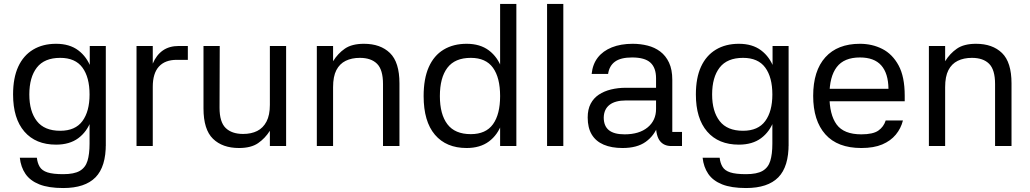

<svg xmlns="http://www.w3.org/2000/svg" viewBox="-20 -737 5199 969"><path d="M263 -7Q160 -7 103 -73Q46 -139 46 -260Q46 -344 72 -400.5Q98 -457 147 -486.5Q196 -516 263 -516Q331 -516 375 -483Q419 -450 440 -392.5Q461 -335 461 -260Q461 -187 440 -129.5Q419 -72 375 -39.5Q331 -7 263 -7ZM284 -77Q360 -77 396 -126Q432 -175 432 -260Q432 -347 396 -396Q360 -445 284 -445Q204 -445 166 -396Q128 -347 128 -260Q128 -175 166 -126Q204 -77 284 -77ZM433 -505H514V0H432V-382L433 -389ZM514 -12Q515 104 462 158Q409 212 299 212Q225 212 178.5 193.5Q132 175 108.5 140.5Q85 106 80 59H166Q169 86 180.5 105Q192 124 219.5 133Q247 142 299 142Q354 142 382.5 125.5Q411 109 421.5 75Q432 41 432 -12Z M751 0H669V-505H751V-416Q769 -459 801.5 -482Q834 -505 883 -505H928V-435H872Q813 -435 782 -401Q751 -367 751 -299Z M1342 -505H1424V0H1342V-77Q1318 -39 1282.5 -14.5Q1247 10 1186 10Q1103 10 1055 -36.5Q1007 -83 1007 -190V-505H1089L1088 -193Q1088 -121 1119 -91Q1150 -61 1207 -61Q1248 -61 1278 -76Q1308 -91 1325 -123.5Q1342 -156 1342 -208Z M1661 0H1579V-505H1661V-428Q1685 -467 1720.5 -491.5Q1756 -516 1817 -516Q1900 -516 1948 -469.5Q1996 -423 1996 -316V0H1913V-313Q1913 -385 1883 -415Q1853 -445 1796 -445Q1755 -445 1724.5 -430Q1694 -415 1677.5 -383Q1661 -351 1661 -297Z M2504 -717H2586V0H2504ZM2335 10Q2232 10 2175 -57Q2118 -124 2118 -252Q2118 -340 2144 -398.5Q2170 -457 2219 -486.5Q2268 -516 2335 -516Q2403 -516 2447.5 -482.5Q2492 -449 2513 -390Q2534 -331 2534 -252Q2534 -174 2513 -115Q2492 -56 2447.5 -23Q2403 10 2335 10ZM2356 -60Q2432 -60 2468 -110Q2504 -160 2504 -252Q2504 -345 2468 -395Q2432 -445 2356 -445Q2276 -445 2238 -395Q2200 -345 2200 -252Q2200 -160 2238 -110Q2276 -60 2356 -60Z M2823 0H2741V-717H2823Z M3422 0H3368Q3331 0 3311 -25Q3291 -50 3290 -107L3301 -104Q3282 -52 3238.5 -21Q3195 10 3122 10Q3066 10 3026.5 -7Q2987 -24 2966.5 -58Q2946 -92 2946 -144Q2946 -185 2961 -213.5Q2976 -242 3002.5 -259.5Q3029 -277 3064 -285.5Q3099 -294 3138 -294H3291V-342Q3291 -395 3262.5 -421Q3234 -447 3170 -447Q3113 -447 3084 -426Q3055 -405 3049 -364H2966Q2971 -413 2997 -446.5Q3023 -480 3068 -498Q3113 -516 3173 -516Q3212 -516 3248 -507Q3284 -498 3312 -477Q3340 -456 3356.5 -421Q3373 -386 3373 -334V-71H3422ZM3027 -144Q3027 -101 3053 -80Q3079 -59 3132 -59Q3206 -59 3248.5 -94Q3291 -129 3291 -187V-230H3139Q3085 -230 3056.5 -208Q3028 -186 3027 -144Z M3709 -7Q3606 -7 3549 -73Q3492 -139 3492 -260Q3492 -344 3518 -400.5Q3544 -457 3593 -486.5Q3642 -516 3709 -516Q3777 -516 3821 -483Q3865 -450 3886 -392.5Q3907 -335 3907 -260Q3907 -187 3886 -129.5Q3865 -72 3821 -39.5Q3777 -7 3709 -7ZM3730 -77Q3806 -77 3842 -126Q3878 -175 3878 -260Q3878 -347 3842 -396Q3806 -445 3730 -445Q3650 -445 3612 -396Q3574 -347 3574 -260Q3574 -175 3612 -126Q3650 -77 3730 -77ZM3879 -505H3960V0H3878V-382L3879 -389ZM3960 -12Q3961 104 3908 158Q3855 212 3745 212Q3671 212 3624.5 193.5Q3578 175 3554.5 140.5Q3531 106 3526 59H3612Q3615 86 3626.5 105Q3638 124 3665.5 133Q3693 142 3745 142Q3800 142 3828.5 125.5Q3857 109 3867.5 75Q3878 41 3878 -12Z M4124 -289H4464Q4463 -367 4427.5 -407Q4392 -447 4320 -447Q4240 -447 4203 -398.5Q4166 -350 4166 -255Q4166 -158 4202.5 -108.5Q4239 -59 4327 -59Q4386 -59 4413 -78Q4440 -97 4450 -129H4537Q4527 -89 4501 -57.5Q4475 -26 4432.5 -8Q4390 10 4327 10Q4207 10 4145.5 -59Q4084 -128 4084 -253Q4084 -380 4145.5 -448Q4207 -516 4320 -516Q4382 -516 4433 -490Q4484 -464 4515 -407Q4546 -350 4546 -254V-226H4123Z M4750 0H4668V-505H4750V-428Q4774 -467 4809.5 -491.5Q4845 -516 4906 -516Q4989 -516 5037 -469.5Q5085 -423 5085 -316V0H5002V-313Q5002 -385 4972 -415Q4942 -445 4885 -445Q4844 -445 4813.5 -430Q4783 -415 4766.5 -383Q4750 -351 4750 -297Z"/></svg>

Font: 42dot Sans Light
Style: Regular
Weight: 400
Version: Version 1.000